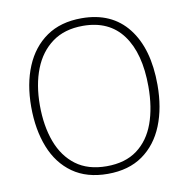

<svg xmlns="http://www.w3.org/2000/svg" viewBox="-82 -805 878 894"><g transform="rotate(-10 357.5 -357.5)"><path d="M656 -358Q656 -250 622.5 -167Q589 -84 522.5 -37Q456 10 357 10Q258 10 191.5 -37Q125 -84 92 -167.5Q59 -251 59 -359Q59 -467 93.5 -549.5Q128 -632 195 -678.5Q262 -725 361 -725Q503 -725 579.5 -627.5Q656 -530 656 -358ZM100 -359Q100 -261 128 -186Q156 -111 213 -68.5Q270 -26 358 -26Q446 -26 502.5 -68Q559 -110 586 -184.5Q613 -259 613 -358Q613 -515 549 -602Q485 -689 361 -689Q274 -689 216 -646.5Q158 -604 129 -530Q100 -456 100 -359Z"/></g></svg>

Font: Noto Sans Disp ExtLt
Style: Regular
Weight: 200
Designer: Monotype Design Team
Foundry: Monotype Imaging Inc.
Version: Version 2.000;GOOG;noto-source:20170915:90ef993387c0